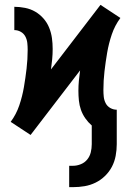

<svg xmlns="http://www.w3.org/2000/svg" viewBox="-20 -548 540 791"><path d="M265 223V135H281Q297 135 313 128.5Q329 122 339.5 109Q350 96 354 79.5Q358 63 358 46V-31Q343 -44 331.5 -60.5Q320 -77 313.5 -95.5Q307 -114 305 -134Q303 -154 303 -174Q303 -195 305 -216Q307 -237 310 -258L106 8L65 -19L24 -46Q47 -77 59.5 -114Q72 -151 78.5 -189Q85 -227 89.5 -265.5Q94 -304 94 -343Q94 -357 92.5 -371Q91 -385 84.5 -397.5Q78 -410 65.5 -417Q53 -424 39 -424V-520Q61 -520 83.5 -515.5Q106 -511 125 -500Q144 -489 159 -472Q174 -455 182.5 -434Q191 -413 194 -391Q197 -369 197 -346Q197 -325 195 -304Q193 -283 190 -262L394 -528L435 -501L476 -474Q453 -443 440.5 -406Q428 -369 421.5 -331Q415 -293 410.5 -254.5Q406 -216 406 -177Q406 -163 407.5 -149Q409 -135 415.5 -122.5Q422 -110 434.5 -103Q447 -96 461 -96V46Q461 70 456.5 94Q452 118 441 139Q430 160 412.5 177Q395 194 373.5 204.5Q352 215 328.5 219Q305 223 281 223Z"/></svg>

Font: Iosevka SS18
Style: Bold
Weight: 700
Monospace: yes
Designer: Belleve Invis
Foundry: Belleve Invis
Version: Version 25.1.1; ttfautohint (v1.8.4)